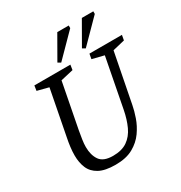

<svg xmlns="http://www.w3.org/2000/svg" viewBox="-188 -944 1030 1090"><g transform="rotate(-30 327.0 -399.0)"><path d="M255 10Q187 10 148.5 -11Q110 -32 94.5 -68.5Q79 -105 79 -152Q79 -178 82.5 -206.5Q86 -235 92 -264L149 -559L75 -578L80 -611H316L311 -578L228 -559L171 -264Q166 -236 162 -209.5Q158 -183 158 -162Q158 -109 181.5 -75Q205 -41 268 -41Q326 -41 362 -66Q398 -91 418.5 -135.5Q439 -180 450 -237L512 -559L435 -578L441 -611H654L648 -578L569 -559L506 -236Q500 -203 485.5 -161Q471 -119 443.5 -80Q416 -41 370.5 -15.5Q325 10 255 10ZM438 -647 419 -658 505 -808H580V-791ZM277 -647 258 -658 344 -808H419V-791Z"/></g></svg>

Font: Manuale
Style: Italic
Weight: 400
Italic angle: -11°
Designer: Eduardo Tunni / Pablo Cosgaya
Foundry: Eduardo Tunni / Pablo Cosgaya
Version: Version 1.002